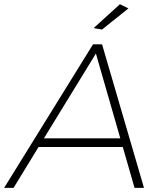

<svg xmlns="http://www.w3.org/2000/svg" viewBox="-64 -916 783 936"><path d="M433.5 -772 392.5 -779 520.5 -895.5 562 -875ZM638 0H592L534.5 -199.5H124L2 0H-44L389.5 -700H433.5ZM522.5 -241.5 403.5 -655 150 -241.5Z"/></svg>

Font: Argentum Sans ExtraLight
Style: Italic
Weight: 200
Italic angle: -11°
Designer: Julieta Ulanovsky (font), Cristiano Sobral (main changes and remaster)
Foundry: Julieta Ulanovsky (font), Cristiano Sobral (main changes and remaster)
Version: Version 2.007;June 15, 2022;FontCreator 14.0.0.2814 64-bit; 